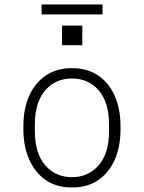

<svg xmlns="http://www.w3.org/2000/svg" viewBox="-20 -824 640 854"><path d="M300 10Q231 10 183 -23.5Q135 -57 109.5 -115.5Q84 -174 84 -248V-263Q84 -339 109.5 -397Q135 -455 183.5 -488Q232 -521 300 -521Q369 -521 417.5 -487.5Q466 -454 491 -396Q516 -338 516 -263V-248Q516 -172 490.5 -114Q465 -56 417 -23Q369 10 300 10ZM300 -36Q373 -36 419 -89Q465 -142 465 -242V-269Q465 -369 419 -422Q373 -475 300 -475Q227 -475 181 -422Q135 -369 135 -269V-242Q135 -142 181 -89Q227 -36 300 -36ZM165 -760V-804H436V-760ZM256 -623V-710H346V-623Z"/></svg>

Font: Chivo Mono Medium Thin
Style: Regular
Weight: 250
Monospace: yes
Version: Version 1.008